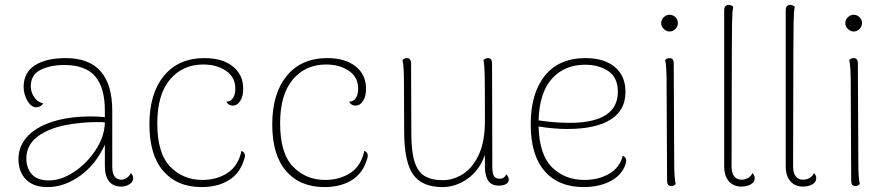

<svg xmlns="http://www.w3.org/2000/svg" viewBox="-20 -748 3616 780"><path d="M521 -24Q521 -9 506 0.5Q491 10 473 10Q439 10 422.5 -12Q406 -34 406 -73V-160Q369 -79 305 -33.5Q241 12 173 12Q115 12 85 -19.5Q55 -51 55 -102Q55 -156 94.5 -197Q134 -238 212 -259Q272 -275 348 -275Q378 -275 406 -272V-298Q406 -392 366.5 -438Q327 -484 241 -484Q186 -484 145.5 -464.5Q105 -445 105 -397Q105 -375 118 -354.5Q131 -334 155 -328Q150 -319 142 -315.5Q134 -312 128 -312Q107 -312 91.5 -338.5Q76 -365 76 -395Q76 -453 121.5 -482.5Q167 -512 247 -512Q436 -512 436 -298V-71Q436 -18 474 -18Q484 -18 495 -25.5Q506 -33 512 -45Q521 -35 521 -24ZM406 -251Q396 -252 372 -252Q333 -252 289 -246.5Q245 -241 214 -232Q87 -194 87 -104Q87 -66 109 -40.5Q131 -15 179 -15Q229 -15 281.5 -50Q334 -85 369.5 -140Q405 -195 406 -251Z M587 -243Q587 -368 646 -440Q705 -512 811 -512Q883 -512 925.5 -478.5Q968 -445 968 -387Q968 -357 956 -338Q944 -319 925 -319Q908 -319 899 -335Q917 -335 926.5 -349.5Q936 -364 936 -387Q936 -435 898 -460.5Q860 -486 806 -486Q722 -486 670.5 -425Q619 -364 619 -247Q619 -125 671.5 -71Q724 -17 802 -17Q861 -17 904.5 -45.5Q948 -74 961 -135Q975 -130 975 -116Q975 -107 969 -92Q951 -40 906.5 -14Q862 12 799 12Q700 12 643.5 -53Q587 -118 587 -243Z M1086 -243Q1086 -368 1145 -440Q1204 -512 1310 -512Q1382 -512 1424.5 -478.5Q1467 -445 1467 -387Q1467 -357 1455 -338Q1443 -319 1424 -319Q1407 -319 1398 -335Q1416 -335 1425.5 -349.5Q1435 -364 1435 -387Q1435 -435 1397 -460.5Q1359 -486 1305 -486Q1221 -486 1169.5 -425Q1118 -364 1118 -247Q1118 -125 1170.5 -71Q1223 -17 1301 -17Q1360 -17 1403.5 -45.5Q1447 -74 1460 -135Q1474 -130 1474 -116Q1474 -107 1468 -92Q1450 -40 1405.5 -14Q1361 12 1298 12Q1199 12 1142.5 -53Q1086 -118 1086 -243Z M2047 -18Q2047 -7 2036 -0.5Q2025 6 2007 6Q1977 6 1963.5 -13.5Q1950 -33 1950 -73V-119Q1929 -58 1881 -23Q1833 12 1777 12Q1696 12 1659.5 -37.5Q1623 -87 1622 -207L1621 -417Q1621 -480 1615 -504Q1623 -512 1633 -512Q1650 -512 1650 -490L1651 -206Q1651 -133 1664 -91.5Q1677 -50 1705 -33Q1733 -16 1780 -16Q1818 -16 1857 -38.5Q1896 -61 1923 -115Q1950 -169 1950 -257Q1950 -407 1949 -447Q1948 -487 1944 -504Q1952 -512 1962 -512Q1979 -512 1979 -490L1980 -72Q1980 -44 1986.5 -33Q1993 -22 2010 -22Q2029 -22 2037 -40Q2047 -29 2047 -18Z M2524 -95Q2524 -87 2518 -72Q2500 -31 2455 -9.5Q2410 12 2351 12Q2249 12 2192.5 -53Q2136 -118 2136 -243Q2136 -369 2193.5 -440.5Q2251 -512 2359 -512Q2434 -512 2477.5 -476Q2521 -440 2521 -375Q2521 -300 2460.5 -262Q2400 -224 2284 -224Q2232 -224 2168 -234Q2171 -119 2223 -68Q2275 -17 2354 -17Q2411 -17 2454 -41.5Q2497 -66 2510 -115Q2524 -110 2524 -95ZM2168 -259Q2231 -249 2296 -249Q2391 -249 2440.5 -280.5Q2490 -312 2490 -375Q2490 -433 2451.5 -459Q2413 -485 2357 -485Q2273 -485 2222 -428Q2171 -371 2168 -259Z M2666 -654Q2666 -668 2676.5 -678Q2687 -688 2700 -688Q2714 -688 2724 -678Q2734 -668 2734 -654Q2734 -641 2724 -630.5Q2714 -620 2700 -620Q2687 -620 2676.5 -630.5Q2666 -641 2666 -654ZM2725 0Q2717 8 2707 8Q2690 8 2690 -14L2688 -417Q2688 -480 2682 -504Q2690 -512 2700 -512Q2717 -512 2717 -490L2719 -87Q2719 -24 2725 0Z M2922 -73V-706Q2922 -728 2941 -728Q2951 -728 2959 -720Q2955 -710 2954 -656.5Q2953 -603 2953 -524L2952 -71Q2952 -46 2962.5 -32Q2973 -18 2993 -18Q3007 -18 3019 -25Q3031 -32 3037 -45Q3046 -35 3046 -24Q3046 -8 3030 1Q3014 10 2992 10Q2960 10 2941 -11.5Q2922 -33 2922 -73Z M3172 -73V-706Q3172 -728 3191 -728Q3201 -728 3209 -720Q3205 -710 3204 -656.5Q3203 -603 3203 -524L3202 -71Q3202 -46 3212.5 -32Q3223 -18 3243 -18Q3257 -18 3269 -25Q3281 -32 3287 -45Q3296 -35 3296 -24Q3296 -8 3280 1Q3264 10 3242 10Q3210 10 3191 -11.5Q3172 -33 3172 -73Z M3414 -654Q3414 -668 3424.5 -678Q3435 -688 3448 -688Q3462 -688 3472 -678Q3482 -668 3482 -654Q3482 -641 3472 -630.5Q3462 -620 3448 -620Q3435 -620 3424.5 -630.5Q3414 -641 3414 -654ZM3473 0Q3465 8 3455 8Q3438 8 3438 -14L3436 -417Q3436 -480 3430 -504Q3438 -512 3448 -512Q3465 -512 3465 -490L3467 -87Q3467 -24 3473 0Z"/></svg>

Font: Arima Madurai Thin
Style: Regular
Weight: 250
Designer: Joana Correia and Natanael Gama
Foundry: NDISCOVER
Version: Version 1.019; ttfautohint (v1.5) -l 7 -r 28 -G 50 -x 13 -D 